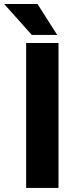

<svg xmlns="http://www.w3.org/2000/svg" viewBox="-59 -922 376 942"><path d="M228 -710.9V0H69.3V-710.9ZM125 -902.3 221.7 -750.5H97.2L-38.6 -902.3Z"/></svg>

Font: Vazirmatn RD UI ExtraBold
Style: Regular
Weight: 800
Designer: Saber Rastikerdar
Foundry: Saber Rastikerdar
Version: Version 33.003